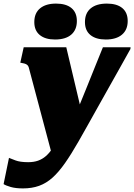

<svg xmlns="http://www.w3.org/2000/svg" viewBox="-63 -806 747 1069"><path d="M235 88 312 -5 401 -142 306 -543H69L50 -457L60 -455Q73 -453 80.5 -449.5Q88 -446 91.5 -441.5Q95 -437 97 -431ZM336 -114 256 -32Q243 -2 227.5 22Q212 46 192.5 63Q173 80 149 88.5Q125 97 94 97Q49 97 23 87Q-3 77 -13 73L-43 219Q-31 227 -3.5 235Q24 243 65 243Q115 243 155 228.5Q195 214 229.5 183Q264 152 299 102Q334 52 374 -18Q399 -61 426 -110Q453 -159 482.5 -211Q512 -263 542 -317Q572 -371 603 -425.5Q634 -480 663 -533L664 -543H510Q488 -489 466.5 -435.5Q445 -382 423.5 -328.5Q402 -275 380 -221.5Q358 -168 336 -114ZM243 -586Q302 -586 333.5 -613Q365 -640 365 -689Q365 -736 335 -761Q305 -786 249 -786Q192 -786 160 -759.5Q128 -733 128 -683Q128 -636 158.5 -611Q189 -586 243 -586ZM526 -586Q584 -586 616 -613Q648 -640 648 -689Q648 -736 618 -761Q588 -786 532 -786Q474 -786 442 -759.5Q410 -733 410 -683Q410 -636 440.5 -611Q471 -586 526 -586Z"/></svg>

Font: Roboto Serif Black
Style: Italic
Weight: 900
Italic angle: -10°
Version: Version 1.008